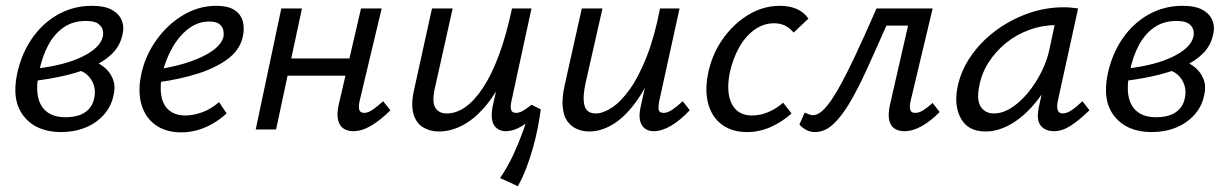

<svg xmlns="http://www.w3.org/2000/svg" viewBox="-20 -445 4216 660"><path d="M190 9Q106 9 62.5 -44.5Q19 -98 39 -192Q54 -261 90.5 -313.5Q127 -366 180 -395.5Q233 -425 296 -425Q341 -425 366 -410.5Q391 -396 399.5 -372.5Q408 -349 400 -322Q392 -287 366 -261Q340 -235 300 -217Q260 -199 210.5 -187Q161 -175 106 -168L102 -209Q201 -220 262.5 -250Q324 -280 333 -318Q336 -328 333.5 -340.5Q331 -353 318 -363Q305 -373 275 -373Q231 -373 199 -351Q167 -329 146 -290Q125 -251 114 -197Q104 -151 110 -116Q116 -81 140 -61.5Q164 -42 206 -42Q227 -42 247.5 -47.5Q268 -53 283.5 -68Q299 -83 304 -108Q309 -131 302.5 -152Q296 -173 279.5 -188Q263 -203 236 -207L287 -240Q302 -236 319.5 -226.5Q337 -217 350.5 -202Q364 -187 370.5 -166Q377 -145 370 -116Q362 -78 336 -49.5Q310 -21 272.5 -6Q235 9 190 9Z M603 10Q550 10 514.5 -15.5Q479 -41 466 -86.5Q453 -132 466 -192Q480 -255 518 -308Q556 -361 609.5 -393Q663 -425 723 -425Q764 -425 786 -410.5Q808 -396 814.5 -372Q821 -348 815 -321Q806 -275 764.5 -243.5Q723 -212 660 -192Q597 -172 522 -162L525 -207Q588 -217 636 -234Q684 -251 713 -272.5Q742 -294 748 -318Q750 -327 748 -339.5Q746 -352 735 -361.5Q724 -371 699 -371Q660 -371 627.5 -346Q595 -321 572.5 -281Q550 -241 539 -197Q529 -153 534 -119Q539 -85 560.5 -66.5Q582 -48 618 -48Q643 -48 673.5 -58.5Q704 -69 733 -94L759 -55Q737 -35 711 -20Q685 -5 658 2.5Q631 10 603 10Z M1194 6Q1175 6 1161 -3Q1147 -12 1142 -33Q1137 -54 1145 -88L1221 -416H1292L1216 -97Q1212 -78 1215 -67.5Q1218 -57 1232 -57Q1245 -57 1260.5 -67.5Q1276 -78 1297 -97L1322 -66Q1288 -32 1256 -13Q1224 6 1194 6ZM859 0 947 -416H1018L929 0ZM930 -185 943 -244H1220L1207 -185Z M1489 7Q1458 7 1434 -7.5Q1410 -22 1401 -54.5Q1392 -87 1404 -139L1465 -416H1536L1476 -147Q1464 -98 1475.5 -76.5Q1487 -55 1516 -55Q1548 -55 1579 -76.5Q1610 -98 1639.5 -142Q1669 -186 1694.5 -254Q1720 -322 1740 -416H1788Q1764 -300 1730 -219.5Q1696 -139 1656 -89Q1616 -39 1573.5 -16Q1531 7 1489 7ZM1760 195 1699 167Q1725 129 1744 88Q1763 47 1777.5 7Q1792 -33 1801 -65L1839 -69Q1835 -40 1828.5 -6Q1822 28 1812 63.5Q1802 99 1789 133Q1776 167 1760 195ZM1718 6Q1701 6 1688.5 -3.5Q1676 -13 1672 -31Q1668 -49 1673 -77L1749 -416H1807L1738 -97Q1734 -78 1737 -67.5Q1740 -57 1754 -57Q1765 -57 1777.5 -64Q1790 -71 1807 -85L1839 -69Q1807 -32 1776.5 -13Q1746 6 1718 6Z M2006 7Q1984 7 1964.5 -1Q1945 -9 1931.5 -26.5Q1918 -44 1914.5 -75Q1911 -106 1921 -152L1980 -416H2051L1993 -160Q1982 -111 1989 -83Q1996 -55 2028 -55Q2053 -55 2084 -75.5Q2115 -96 2145.5 -139Q2176 -182 2203 -250.5Q2230 -319 2249 -416H2290Q2267 -302 2234 -221.5Q2201 -141 2163 -90.5Q2125 -40 2085 -16.5Q2045 7 2006 7ZM2226 6Q2209 6 2196.5 -3.5Q2184 -13 2180 -31Q2176 -49 2182 -77L2257 -416H2316L2246 -97Q2242 -76 2244.5 -66.5Q2247 -57 2261 -57Q2275 -57 2290.5 -67.5Q2306 -78 2327 -97L2351 -66Q2318 -31 2286.5 -12.5Q2255 6 2226 6Z M2548 9Q2497 9 2462.5 -16Q2428 -41 2415 -86.5Q2402 -132 2414 -192Q2427 -257 2463.5 -309.5Q2500 -362 2551.5 -393.5Q2603 -425 2661 -425Q2693 -425 2718 -414.5Q2743 -404 2759 -381L2708 -333Q2695 -349 2678.5 -357Q2662 -365 2641 -365Q2604 -365 2572.5 -342Q2541 -319 2520 -280.5Q2499 -242 2489 -197Q2475 -128 2495.5 -88Q2516 -48 2565 -48Q2595 -48 2623 -60.5Q2651 -73 2672 -92L2701 -55Q2670 -27 2630.5 -9Q2591 9 2548 9Z M2781 9Q2764 9 2749.5 0.5Q2735 -8 2728 -17L2746 -58Q2754 -55 2761 -52Q2768 -49 2774 -49Q2793 -49 2814 -71Q2835 -93 2861 -138.5Q2887 -184 2919.5 -253Q2952 -322 2993 -416H3145L3132 -357H3027Q2990 -273 2959 -205Q2928 -137 2899.5 -89.5Q2871 -42 2842.5 -16.5Q2814 9 2781 9ZM3088 6Q3069 6 3055 -3Q3041 -12 3036.5 -32.5Q3032 -53 3040 -88L3115 -416H3186L3110 -97Q3106 -78 3109 -67.5Q3112 -57 3126 -57Q3140 -57 3154.5 -66.5Q3169 -76 3186 -91L3210 -60Q3181 -30 3149.5 -12Q3118 6 3088 6Z M3368 7Q3308 7 3283.5 -37Q3259 -81 3271 -143Q3282 -200 3316 -250Q3350 -300 3400.5 -338Q3451 -376 3511.5 -398Q3572 -420 3637 -420Q3653 -420 3664.5 -418.5Q3676 -417 3686 -416L3616 -97Q3608 -55 3633 -55Q3647 -55 3664 -66.5Q3681 -78 3701 -97L3725 -66Q3689 -31 3660 -12.5Q3631 6 3603 6Q3583 6 3568.5 -3Q3554 -12 3549.5 -30Q3545 -48 3551 -77L3588 -243L3629 -277Q3616 -218 3589 -167Q3562 -116 3526 -76.5Q3490 -37 3449 -15Q3408 7 3368 7ZM3396 -55Q3426 -55 3456 -74Q3486 -93 3513 -125.5Q3540 -158 3560 -198Q3580 -238 3588 -278L3611 -386L3649 -356Q3641 -358 3632 -358.5Q3623 -359 3615 -359Q3565 -359 3520 -343Q3475 -327 3439 -298Q3403 -269 3378 -230Q3353 -191 3345 -143Q3337 -98 3352.5 -76.5Q3368 -55 3396 -55Z M3939 9Q3855 9 3811.5 -44.5Q3768 -98 3788 -192Q3803 -261 3839.5 -313.5Q3876 -366 3929 -395.5Q3982 -425 4045 -425Q4090 -425 4115 -410.5Q4140 -396 4148.5 -372.5Q4157 -349 4149 -322Q4141 -287 4115 -261Q4089 -235 4049 -217Q4009 -199 3959.5 -187Q3910 -175 3855 -168L3851 -209Q3950 -220 4011.5 -250Q4073 -280 4082 -318Q4085 -328 4082.5 -340.5Q4080 -353 4067 -363Q4054 -373 4024 -373Q3980 -373 3948 -351Q3916 -329 3895 -290Q3874 -251 3863 -197Q3853 -151 3859 -116Q3865 -81 3889 -61.5Q3913 -42 3955 -42Q3976 -42 3996.5 -47.5Q4017 -53 4032.5 -68Q4048 -83 4053 -108Q4058 -131 4051.5 -152Q4045 -173 4028.5 -188Q4012 -203 3985 -207L4036 -240Q4051 -236 4068.5 -226.5Q4086 -217 4099.5 -202Q4113 -187 4119.5 -166Q4126 -145 4119 -116Q4111 -78 4085 -49.5Q4059 -21 4021.5 -6Q3984 9 3939 9Z"/></svg>

Font: Ysabeau Infant Medium
Style: Italic
Weight: 500
Italic angle: -12°
Designer: Christian Thalmann (Catharsis Fonts)
Version: Version 2.001;gftools[0.9.30]; featfreeze: ss01,ss02,lnum